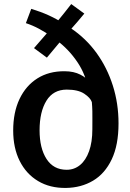

<svg xmlns="http://www.w3.org/2000/svg" viewBox="-20 -913 640 946"><path d="M304.5 13Q226 14 167.5 -21Q109 -56 77 -120Q45 -184 45 -270Q45 -359.5 76.2 -425.2Q107.5 -491 164.2 -526.8Q221 -562.5 298 -562Q343.5 -562 376 -545.2Q408.5 -528.5 428.8 -502Q449 -475.5 456.5 -446.5L415.5 -467Q404 -544 361.2 -607.2Q318.5 -670.5 259 -714.5Q253.5 -718.5 246.8 -723.8Q240 -729 234.5 -732.5Q205 -753.5 173 -770.8Q141 -788 107.5 -799L134 -869.5Q181.5 -855 221 -837Q260.5 -819 297 -795Q304 -790.5 313.5 -784.5Q323 -778.5 329 -774Q403.5 -724 455.8 -651.8Q508 -579.5 536 -491.2Q564 -403 564 -305Q564 -198.5 530.5 -128Q497 -57.5 438.5 -22.8Q380 12 304.5 13ZM308.5 -76.5Q346 -76.5 374.5 -100Q403 -123.5 419 -168.2Q435 -213 435 -275.5Q435 -297.5 435.2 -320.2Q435.5 -343 435 -365.5Q434.5 -388 432.5 -410Q425.5 -431 395.2 -451.2Q365 -471.5 309 -471.5Q242.5 -471.5 208.8 -416.8Q175 -362 175 -271Q175 -183 209.2 -129.8Q243.5 -76.5 308.5 -76.5ZM211 -629 147.5 -676 231 -772 243.5 -787Q252 -795 266.5 -812.2Q281 -829.5 295.8 -848.2Q310.5 -867 320.8 -880Q331 -893 331 -893L395.5 -846Q395.5 -846 385.2 -833.8Q375 -821.5 360 -803.8Q345 -786 329.5 -769.2Q314 -752.5 304 -743L292 -726Z"/></svg>

Font: Merriweather Sans Medium
Style: Regular
Weight: 500
Designer: Eben Sorkin
Foundry: Eben Sorkin
Version: Version 2.001